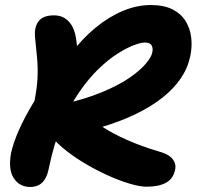

<svg xmlns="http://www.w3.org/2000/svg" viewBox="-20 -730 781 763"><path d="M100 13Q58 13 35 -21.5Q12 -56 24 -122Q33 -163 56 -215Q79 -267 117 -329Q127 -379 129 -419Q131 -459 127.5 -498.5Q124 -538 119 -584Q116 -624 134 -646.5Q152 -669 195 -669Q238 -669 262.5 -633Q287 -597 287 -512L259 -513Q305 -575 358.5 -619Q412 -663 468 -686.5Q524 -710 579 -710Q632 -710 666 -692.5Q700 -675 718 -645.5Q736 -616 740 -579.5Q744 -543 736 -506Q726 -459 698 -418Q670 -377 625 -341.5Q580 -306 520 -277Q460 -248 387 -226Q430 -198 487 -173Q544 -148 605 -130Q650 -118 665.5 -98.5Q681 -79 676 -56Q669 -20 640 -4Q611 12 562 12Q536 12 494 -0.5Q452 -13 404 -35Q356 -57 310 -85Q264 -113 227.5 -144Q191 -175 173 -206Q165 -222 170 -245.5Q175 -269 190 -289.5Q205 -310 225 -315Q319 -336 386 -364Q453 -392 495.5 -421.5Q538 -451 560 -477.5Q582 -504 585 -521Q589 -538 582.5 -549.5Q576 -561 556 -561Q540 -561 512 -550.5Q484 -540 447.5 -517Q411 -494 371.5 -456Q332 -418 294.5 -363.5Q257 -309 226 -235Q195 -161 175 -66Q170 -38 160 -20.5Q150 -3 135 5Q120 13 100 13Z"/></svg>

Font: Shantell Sans Light
Style: Bold Italic
Weight: 700
Italic angle: -11°
Version: Version 1.011;[c5ecc13dd]